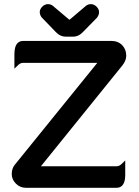

<svg xmlns="http://www.w3.org/2000/svg" viewBox="-20 -887 663 917"><path d="M49.8 -99.1 444.8 -586.9H89.8Q76.7 -586.9 64 -573.7L48.8 -559.1V-627.9Q48.8 -646.5 52.5 -659.9Q56.2 -673.3 64 -681.2Q74.2 -691.4 89.8 -691.4H513.7Q543.9 -691.4 563.5 -671.4Q583 -650.9 583 -621.1Q583 -598.6 565.4 -575.7L175.3 -92.8H537.1Q550.3 -92.8 563 -106L578.1 -120.6V-51.8Q578.1 1 546.9 8.8Q542 9.8 537.1 9.8H102.5Q75.7 9.8 55.9 -10Q36.1 -29.8 36.1 -55.7Q36.1 -81.5 49.8 -99.1ZM209 -867.2Q223.1 -867.2 233.4 -858.4Q271 -826.2 309.1 -794.4L312 -792.5L389.6 -858.4Q399.9 -867.2 414.6 -867.2Q429.2 -867.2 441.2 -855.2Q453.1 -843.3 453.1 -829.3Q453.1 -815.4 443.4 -802.7Q375 -732.4 374.5 -732.4Q354.5 -711.9 330.1 -711.9H293Q267.6 -711.9 246.6 -733.9L179.7 -803.2Q169.9 -815.4 169.9 -829.3Q169.9 -843.3 181.9 -855.2Q193.8 -867.2 209 -867.2Z"/></svg>

Font: YuPearl-SemiBold
Style: SemiBold
Weight: 600
Designer: Max Yao
Foundry: Max-Everyday
Version: Version 1.011; ttfautohint (v1.8.3)